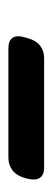

<svg xmlns="http://www.w3.org/2000/svg" viewBox="142 -818 123 446"><g transform="rotate(-90 203.0 -595.5)"><path d="M11 -595.5Q17 -617.5 29.5 -627.2Q42 -637 59.5 -637H313.5Q331 -637 337.8 -627.2Q344.5 -617.5 338 -596Q332.5 -574 320.2 -564Q308 -554 290.5 -554H36Q19 -554 12.2 -564.2Q5.5 -574.5 11 -595.5Z"/></g></svg>

Font: Fraunces
Style: Bold Italic
Weight: 700
Italic angle: -16°
Version: Version 1.000;[b76b70a41]